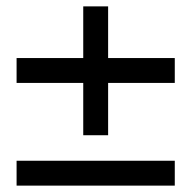

<svg xmlns="http://www.w3.org/2000/svg" viewBox="-20 -547 600 602"><path d="M241 -123V-287H32V-365H241V-527H319V-365H528V-287H319V-123ZM32 35V-43H528V35Z"/></svg>

Font: Hanken Grotesk Medium
Style: Italic
Weight: 500
Italic angle: -8°
Designer: Alfredo Marco Pradil
Foundry: Hanken Design Co.
Version: Version 3.013